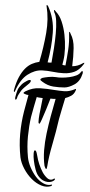

<svg xmlns="http://www.w3.org/2000/svg" viewBox="-20 -719 346 742"><path d="M299 -444Q300 -443 300 -439.5Q300 -436 299 -434Q290 -405 268 -393Q246 -381 229 -381Q208 -381 186 -384.5Q164 -388 144 -403Q142 -405 139 -407Q136 -409 136 -411Q136 -414 139 -415.5Q142 -417 144 -418Q153 -420 167.5 -421.5Q182 -423 196 -421Q206 -419 220 -419Q234 -419 248.5 -421Q263 -423 275 -427.5Q287 -432 293 -441Q296 -445 299 -444ZM306 -475 303 -470Q286 -448 267 -441.5Q248 -435 227 -436Q206 -437 184.5 -441.5Q163 -446 142 -447Q114 -448 86 -430Q58 -412 38 -367Q35 -361 34 -364.5Q33 -368 34 -371Q42 -401 53 -421Q64 -441 76.5 -453.5Q89 -466 103 -472Q117 -478 132 -480Q149 -537 158.5 -591.5Q168 -646 160 -695Q160 -699 160 -699Q162 -700 164 -698Q166 -696 166 -695Q188 -647 184 -592.5Q180 -538 164 -478Q169 -477 172 -477Q175 -477 179 -477Q184 -503 188.5 -532.5Q193 -562 195.5 -589Q198 -616 197 -638Q196 -660 190 -671Q187 -680 190 -680Q192 -680 193 -678Q194 -676 196 -674Q210 -660 218 -636Q226 -612 229 -585Q232 -558 231 -531.5Q230 -505 225 -485L221 -469Q224 -467 227 -467Q230 -467 233 -466Q239 -496 243.5 -526Q248 -556 247 -589Q247 -596 248 -596Q250 -596 251 -593Q252 -590 253 -588Q265 -566 264.5 -533Q264 -500 259 -463Q281 -463 301 -475Q306 -478 306 -475ZM99 -407Q99 -402 93.5 -397Q88 -392 85 -390Q80 -386 73.5 -380.5Q67 -375 62 -369Q57 -361 52.5 -355Q48 -349 45 -338Q44 -336 42.5 -334.5Q41 -333 40 -334Q37 -337 40 -347Q44 -362 48 -371.5Q52 -381 63 -392Q67 -396 73 -400Q79 -404 85 -407Q91 -410 95 -410Q99 -410 99 -407ZM177 -5Q182 -7 181 -4Q180 -1 178 0Q160 6 140 -2Q120 -10 103 -27Q86 -44 74 -66.5Q62 -89 59 -111Q54 -158 58 -202Q62 -246 73 -289L90 -352Q84 -352 78 -355Q71 -357 71 -360Q71 -362 78 -366Q106 -380 134.5 -378Q163 -376 192 -371Q210 -368 228.5 -366.5Q247 -365 269 -374Q271 -376 273 -375Q275 -373 272 -368Q266 -355 255 -349Q244 -343 232 -340Q224 -314 218 -293.5Q212 -273 208 -259Q197 -211 182.5 -161.5Q168 -112 163 -78Q161 -67 159 -66Q157 -65 155 -70Q153 -75 152 -78Q148 -107 150.5 -138.5Q153 -170 160 -203Q167 -236 176 -269.5Q185 -303 195 -337Q190 -337 185 -337Q180 -337 175 -338Q167 -317 158.5 -296.5Q150 -276 142 -258Q141 -256 137.5 -248.5Q134 -241 132 -241Q128 -242 129 -250.5Q130 -259 130 -262Q132 -277 136.5 -297Q141 -317 145 -340Q140 -341 134 -341.5Q128 -342 122 -344Q116 -324 110.5 -305Q105 -286 100 -267Q92 -232 88 -192.5Q84 -153 88 -111Q90 -92 98.5 -72Q107 -52 119 -36Q131 -20 146.5 -11Q162 -2 177 -5ZM186 -27Q191 -31 192 -27.5Q193 -24 188 -21Q184 -18 177.5 -16.5Q171 -15 163 -16Q155 -17 146 -22Q137 -27 129 -38Q122 -47 117.5 -64Q113 -81 111 -97.5Q109 -114 110 -126Q111 -138 115 -138Q120 -138 122.5 -124Q125 -110 127 -101Q131 -85 138 -68Q145 -51 153 -41Q163 -28 171 -25.5Q179 -23 186 -27Z"/></svg>

Font: Akronim
Style: Regular
Weight: 400
Designer: Grzegorz Klimczewski
Foundry: Fonty.PL
Version: Version 1.001